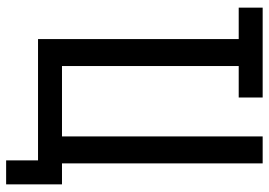

<svg xmlns="http://www.w3.org/2000/svg" viewBox="-145 -627 876 626"><g transform="rotate(90 293.0 -314.0)"><path d="M107.4 0V-654.3H4.9V-732.4H297.9V-654.3H195.3V-78.1H424.8V-732.4H512.7V-78.1H581.1V104H502.9V0Z"/></g></svg>

Font: Consola Mono
Style: Book
Weight: 400
Monospace: yes
Version: Version 2.001